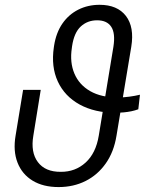

<svg xmlns="http://www.w3.org/2000/svg" viewBox="-20 -757 636 787"><path d="M553.7 -368.7 546.9 -309.1Q533.7 -304.2 518.6 -301Q503.4 -297.9 487.3 -296.4Q471.2 -294.9 455.1 -294.4Q367.7 -294.9 306.4 -328.6Q245.1 -362.3 217 -422.9Q189 -483.4 200.7 -563L201.7 -569.8Q210 -623 235.8 -660.4Q261.7 -697.8 301 -717.5Q340.3 -737.3 388.2 -737.3Q460.9 -737.3 496.1 -691.7Q531.2 -646 518.1 -565.4L457.5 -200.7Q446.8 -134.3 413.6 -87.2Q380.4 -40 330.8 -15.1Q281.2 9.8 220.2 9.8Q156.7 9.8 113.5 -16.6Q70.3 -43 51.8 -90.6Q33.2 -138.2 43.9 -201.2L74.7 -388.7H147L116.7 -201.2Q105 -132.8 135.3 -92.5Q165.5 -52.2 229 -52.7Q288.6 -52.2 330.8 -90.6Q373 -128.9 384.8 -200.7L444.8 -564.9Q453.6 -620.6 436 -647.2Q418.5 -673.8 377.9 -673.8Q338.9 -673.8 311.3 -648.7Q283.7 -623.5 275.4 -567.4L274.4 -559.6Q265.6 -501.5 284.9 -455.6Q304.2 -409.7 349.6 -383.5Q395 -357.4 464.4 -357.4Q476.1 -357.4 487.5 -358.4Q499 -359.4 510.5 -360.8Q522 -362.3 532.7 -364.3Q543.5 -366.2 553.7 -368.7Z"/></svg>

Font: Inter 24pt Light
Style: Italic
Weight: 300
Italic angle: -9.3988°
Designer: Rasmus Andersson
Foundry: rsms
Version: Version 4.001;git-66647c0bb